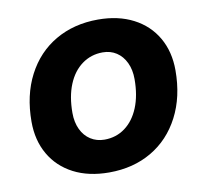

<svg xmlns="http://www.w3.org/2000/svg" viewBox="-69 -643 787 730"><g transform="rotate(-10 325.0 -278.0)"><path d="M38 -229Q38 -331 78 -408Q118 -485 189.5 -526.5Q261 -568 354 -568Q432 -568 490 -538Q548 -508 579.5 -453.5Q611 -399 611 -327Q611 -225 571 -148Q531 -71 460 -29.5Q389 12 296 12Q217 12 159 -18Q101 -48 69.5 -102.5Q38 -157 38 -229ZM300 -114Q345 -114 379.5 -139.5Q414 -165 433 -211.5Q452 -258 452 -321Q452 -357 439 -384.5Q426 -412 403 -427Q380 -442 350 -442Q305 -442 270 -416.5Q235 -391 216 -344.5Q197 -298 197 -235Q197 -199 210 -171.5Q223 -144 246.5 -129Q270 -114 300 -114Z"/></g></svg>

Font: Azeret Mono
Style: Bold Italic
Weight: 700
Italic angle: -12°
Designer: Martin Vácha
Foundry: Displaay
Version: Version 1.000; Glyphs 3.0.3, build 3074